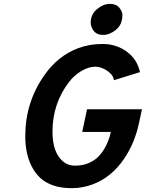

<svg xmlns="http://www.w3.org/2000/svg" viewBox="-20 -958 753 991"><path d="M459.5 -6.8Q406.2 13.2 350.3 13.2Q294.4 13.2 253.9 -1.2Q213.4 -15.6 187 -40.5Q160.6 -65.4 143.1 -100.1Q110.4 -164.6 110.4 -254.9Q110.4 -429.2 208.5 -569.3Q278.8 -669.9 382.8 -709Q439.9 -731 509.8 -731Q579.6 -731 633.5 -692.1Q687.5 -653.3 702.6 -585.9L567.9 -543.9Q566.4 -569.3 534.9 -591.6Q503.4 -613.8 470.9 -613.8Q438.5 -613.8 400.6 -591.8Q362.8 -569.8 335.9 -534.2Q251 -422.9 251 -278.8Q251 -173.3 301.8 -127.9Q329.1 -103 366.9 -103Q404.8 -103 433.8 -114.7Q462.9 -126.5 482.2 -144.3Q501.5 -162.1 516.6 -186.5Q542 -228.5 552.2 -276.9H404.3L429.2 -394H712.9L697.3 -322.8Q675.8 -219.7 619.6 -137.2Q555.2 -43 459.5 -6.8ZM448.2 -840.8Q448.2 -884.3 481 -911.1Q513.7 -938 546.9 -938Q580.1 -938 595.9 -918Q611.8 -897.9 611.8 -881.8Q611.8 -831.1 578.9 -804.4Q545.9 -777.8 512.9 -777.8Q480 -777.8 464.1 -798.3Q448.2 -818.8 448.2 -840.8Z"/></svg>

Font: Tuffy
Style: BoldItalic
Weight: 700
Italic angle: -12°
Designer: Thatcher Ulrich, Karoly Barta, Michael Everson
Version: Version 001.271